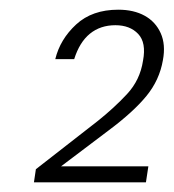

<svg xmlns="http://www.w3.org/2000/svg" viewBox="-20 -728 358 396"><path d="M50 -352 54 -379 181 -478Q215 -505 242 -534Q269 -563 275 -603Q282 -640 265 -658Q248 -676 218 -676Q187 -676 165.5 -658.5Q144 -641 133 -606H94Q104 -647 137 -677.5Q170 -708 224 -708Q256 -708 278.5 -695.5Q301 -683 311.5 -659.5Q322 -636 316 -604Q309 -563 282 -530Q255 -497 204 -459L106 -385H286L281 -352Z"/></svg>

Font: DM Sans 10pt ExtraLight
Style: Italic
Weight: 250
Italic angle: -10°
Version: Version 4.004;gftools[0.9.30]